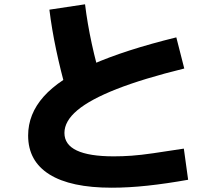

<svg xmlns="http://www.w3.org/2000/svg" viewBox="-20 -810 1040 894"><path d="M500 64Q309 64 210 2Q111 -60 111 -179Q111 -279 183.5 -360.5Q256 -442 408.5 -509.5Q561 -577 801 -636L838 -491Q647 -444 523.5 -395.5Q400 -347 340 -296.5Q280 -246 280 -191Q280 -82 510 -82Q550 -82 592.5 -85Q635 -88 693.5 -96.5Q752 -105 836 -118L856 27Q755 45 667 54.5Q579 64 500 64ZM290 -382Q262 -481 241.5 -578Q221 -675 210 -765L376 -790Q387 -700 407.5 -605.5Q428 -511 456 -421Z"/></svg>

Font: M PLUS 1 Thin ExtraBold
Style: Regular
Weight: 800
Version: Version 1.001